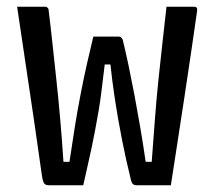

<svg xmlns="http://www.w3.org/2000/svg" viewBox="-20 -552 640 572"><path d="M258 -443H333Q336 -443 338.5 -442Q341 -441 343 -438.5Q345 -436 346 -432Q355 -395 363.5 -354.5Q372 -314 380.5 -269Q389 -224 397.5 -174.5Q406 -125 414 -70H432Q437 -136 441.5 -196.5Q446 -257 452 -314Q458 -371 464 -425Q470 -479 476 -532Q490 -532 503.5 -532Q517 -532 530.5 -532Q544 -532 557 -532Q561 -532 563.5 -531Q566 -530 567 -527Q568 -524 567 -518Q559 -461 549.5 -397Q540 -333 530 -266.5Q520 -200 509.5 -132.5Q499 -65 489 0Q476 0 463 0Q450 0 437.5 0Q425 0 412.5 0Q400 0 389 0Q379 0 375 -4.5Q371 -9 368 -25Q362 -49 356 -76Q350 -103 344 -133Q338 -163 332 -197.5Q326 -232 320 -272.5Q314 -313 309 -360H292Q287 -320 283 -286Q279 -252 274 -223Q269 -194 264 -167.5Q259 -141 253.5 -114.5Q248 -88 241.5 -60Q235 -32 228 0Q211 0 192.5 0Q174 0 157.5 0Q141 0 128 0Q116 0 112 -5Q108 -10 105 -28Q100 -63 93.5 -108.5Q87 -154 79.5 -206Q72 -258 63.5 -313.5Q55 -369 47 -424.5Q39 -480 31 -532Q44 -532 58 -532Q72 -532 86 -532Q100 -532 114 -532Q118 -532 120 -530.5Q122 -529 123.5 -527Q125 -525 125 -520Q130 -481 135.5 -429.5Q141 -378 147.5 -318.5Q154 -259 159.5 -195.5Q165 -132 169 -70H187Q195 -125 203 -174.5Q211 -224 220 -270.5Q229 -317 238.5 -359.5Q248 -402 258 -443Z"/></svg>

Font: Rec Mono Linear
Style: Regular
Weight: 400
Monospace: yes
Version: Version 1.085; ttfautohint (v1.8.4.7-5d5b)